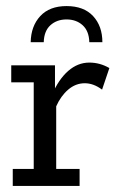

<svg xmlns="http://www.w3.org/2000/svg" viewBox="-20 -612 386 632"><path d="M22 0V-56H91V-341H17V-397H161V-294L151 -300Q173 -351 204.5 -378.5Q236 -406 274 -406Q309 -406 340 -388L316 -317Q301 -328 287 -333Q273 -338 259 -338Q229 -338 204.5 -317Q180 -296 165 -262V-56H242V0ZM81 -473Q82 -526 112.5 -559Q143 -592 199 -592Q256 -592 286.5 -559Q317 -526 317 -473H274Q273 -510 252 -529Q231 -548 199 -548Q167 -548 146 -529Q125 -510 124 -473Z"/></svg>

Font: Rokkitt
Style: Regular
Weight: 400
Designer: Vernon Adams
Foundry: Vernon Adams
Version: Version 3.103